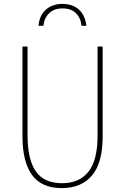

<svg xmlns="http://www.w3.org/2000/svg" viewBox="-20 -952 640 982"><path d="M296 10Q192 10 143.5 -57.5Q95 -125 95 -254V-714H121V-258Q121 -137 163 -76Q205 -15 297 -15Q386 -15 432.5 -74Q479 -133 479 -258V-714H505V-252Q505 -119 450.5 -54.5Q396 10 296 10ZM299 -932Q351 -932 383 -903.5Q415 -875 422 -820H397Q393 -860 368.5 -884.5Q344 -909 300 -909Q257 -909 231.5 -884.5Q206 -860 202 -820H177Q182 -875 215.5 -903.5Q249 -932 299 -932Z"/></svg>

Font: Noto Sans Mono Thin
Style: Regular
Weight: 100
Designer: Monotype Design Team
Foundry: Monotype Imaging Inc.
Version: Version 2.014